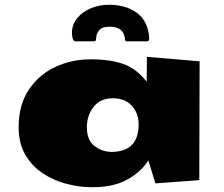

<svg xmlns="http://www.w3.org/2000/svg" viewBox="-20 -765 936 804"><path d="M366.7 19Q312 19 257.3 4.6Q202.6 -9.8 157.5 -40.3Q112.3 -70.8 85.2 -118.4Q58.1 -166 58.1 -232.4Q58.1 -325.7 100.3 -388.9Q142.6 -452.1 211.2 -484.4Q279.8 -516.6 358.9 -516.6Q440.4 -516.6 495.8 -497.3Q551.3 -478 594.2 -422.9L595.2 -526.9L815.9 -508.3L814.5 -10.7L630.9 2.9L601.1 -93.3Q572.8 -47.4 515.1 -14.2Q457.5 19 366.7 19ZM449.7 -128.9Q560.5 -131.3 560.5 -244.1Q560.5 -290.5 532.2 -322Q503.9 -353.5 453.1 -353.5Q399.9 -353.5 371.8 -317.4Q343.8 -281.2 343.8 -231.9Q343.8 -177.7 376 -153.3Q408.2 -128.9 449.7 -128.9ZM297.9 -591.8Q286.6 -591.8 283.9 -605.2Q281.2 -618.7 281.2 -626.5Q281.2 -662.1 303 -688.7Q324.7 -715.3 360.1 -730.2Q395.5 -745.1 436.5 -745.1Q507.3 -745.1 553.7 -710.9Q600.1 -676.8 605 -605.5Q605.5 -602.1 603.8 -596.9Q602.1 -591.8 590.3 -591.8H513.2Q505.4 -591.8 504.4 -596.4Q503.4 -601.1 502.9 -603.5Q498 -653.3 438.5 -653.3Q407.2 -653.3 395 -637.9Q382.8 -622.6 382.8 -606.9Q382.8 -602.1 381.8 -596.9Q380.9 -591.8 369.6 -591.8Z"/></svg>

Font: Seymour One
Style: Regular
Weight: 400
Designer: Vernon Adams
Foundry: Vernon Adams
Version: Version 1.100; ttfautohint (v1.8.4.7-5d5b);gftools[0.9.33]